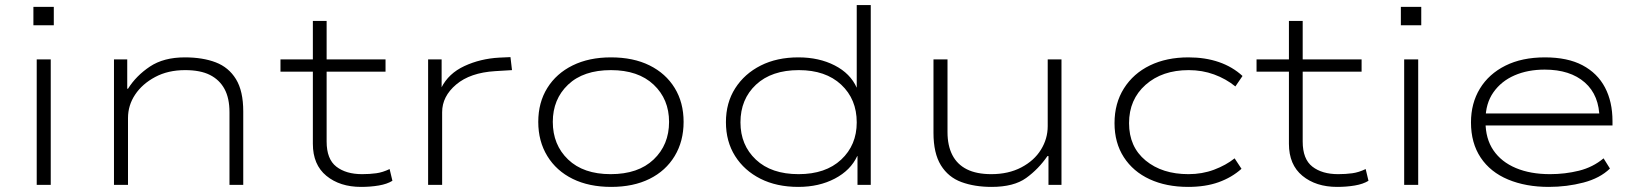

<svg xmlns="http://www.w3.org/2000/svg" viewBox="-20 -725 6423 753"><path d="M111 -626V-698H191V-626ZM124 0V-492H179V0Z M427 0V-492H479V-377H482Q514 -428 568 -464Q622 -500 705 -500Q775 -500 826 -480.5Q877 -461 905.5 -414.5Q934 -368 934 -288V0H880V-285Q880 -340 860.5 -376Q841 -412 803.5 -431Q766 -450 706 -450Q639 -450 588.5 -423Q538 -396 510 -354Q482 -312 482 -262V0Z M1396 8Q1313 8 1260 -35.5Q1207 -79 1207 -161V-444H1080V-492H1207V-643H1261V-492H1492V-444H1261V-170Q1261 -101 1299 -71.5Q1337 -42 1400 -42Q1430 -42 1455.5 -45.5Q1481 -49 1508 -62L1519 -16Q1498 -3 1465.5 2.5Q1433 8 1396 8Z M1659 0V-492H1712V-381H1711Q1739 -437 1801.5 -466Q1864 -495 1938 -499L1982 -501L1988 -450L1922 -446Q1824 -440 1769 -393.5Q1714 -347 1714 -285V0Z M2377 8Q2290 8 2226 -23.5Q2162 -55 2126.5 -113Q2091 -171 2091 -247Q2091 -323 2126.5 -380Q2162 -437 2226 -468.5Q2290 -500 2376 -500Q2464 -500 2527.5 -468.5Q2591 -437 2626 -380Q2661 -323 2661 -247Q2661 -171 2626 -113Q2591 -55 2527.5 -23.5Q2464 8 2377 8ZM2375 -42Q2483 -42 2543.5 -99.5Q2604 -157 2604 -247Q2604 -336 2543.5 -393Q2483 -450 2376 -450Q2268 -450 2208 -393Q2148 -336 2148 -247Q2148 -157 2208 -99.5Q2268 -42 2375 -42Z M3111 8Q3026 8 2962.5 -24Q2899 -56 2863 -113Q2827 -170 2827 -246Q2827 -322 2863.5 -379Q2900 -436 2963.5 -468Q3027 -500 3111 -500Q3192 -500 3253.5 -468.5Q3315 -437 3340 -381V-705H3395V0H3343V-113H3342Q3316 -57 3254 -24.5Q3192 8 3111 8ZM3112 -42Q3218 -42 3279 -99Q3340 -156 3340 -245Q3340 -336 3279 -393Q3218 -450 3113 -450Q3006 -450 2945 -393Q2884 -336 2884 -245Q2884 -156 2944.5 -99Q3005 -42 3112 -42Z M3869 8Q3802 8 3750.5 -11Q3699 -30 3670 -77Q3641 -124 3641 -204V-492H3696V-207Q3696 -154 3715 -117Q3734 -80 3772 -61Q3810 -42 3868 -42Q3935 -42 3985.5 -68.5Q4036 -95 4062.5 -138Q4089 -181 4089 -230V-492H4143V0H4092V-113H4088Q4053 -62 4004.5 -27Q3956 8 3869 8Z M4640 8Q4554 8 4489 -22Q4424 -52 4387.5 -108.5Q4351 -165 4351 -242Q4351 -320 4388 -378.5Q4425 -437 4490 -468.5Q4555 -500 4641 -500Q4707 -500 4760.5 -481.5Q4814 -463 4853 -427L4825 -386Q4788 -416 4741.5 -433Q4695 -450 4642 -450Q4538 -450 4473 -392.5Q4408 -335 4408 -242Q4408 -149 4473 -95.5Q4538 -42 4641 -42Q4695 -42 4741.5 -59.5Q4788 -77 4822 -104L4849 -63Q4811 -29 4759.5 -10.5Q4708 8 4640 8Z M5224 8Q5141 8 5088 -35.5Q5035 -79 5035 -161V-444H4908V-492H5035V-643H5089V-492H5320V-444H5089V-170Q5089 -101 5127 -71.5Q5165 -42 5228 -42Q5258 -42 5283.5 -45.5Q5309 -49 5336 -62L5347 -16Q5326 -3 5293.5 2.5Q5261 8 5224 8Z M5474 -626V-698H5554V-626ZM5487 0V-492H5542V0Z M6054 8Q5964 8 5894.5 -21Q5825 -50 5787 -107Q5749 -164 5749 -245Q5749 -320 5784 -377.5Q5819 -435 5884 -467.5Q5949 -500 6039 -500Q6128 -500 6186.5 -469Q6245 -438 6274.5 -382Q6304 -326 6304 -250V-233H5783V-280H6281L6253 -258Q6253 -351 6195.5 -401.5Q6138 -452 6038 -452Q5972 -452 5920 -429.5Q5868 -407 5837 -363Q5806 -319 5806 -255V-247Q5806 -181 5837 -135.5Q5868 -90 5925 -66Q5982 -42 6059 -42Q6118 -42 6172.5 -55.5Q6227 -69 6269 -104L6294 -64Q6255 -26 6190 -9Q6125 8 6054 8Z"/></svg>

Font: Nunito Sans 7pt Expanded ExtraLight
Style: Regular
Weight: 250
Width: 7
Designer: Vernon Adams
Foundry: Vernon Adams
Version: Version 3.101;gftools[0.9.27]